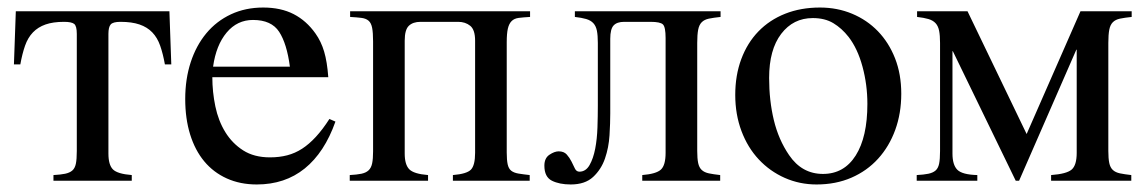

<svg xmlns="http://www.w3.org/2000/svg" viewBox="-20 -480 3047 510"><path d="M418 -309Q413 -337 405.5 -358.5Q398 -380 384.5 -394Q371 -408 350.5 -415Q330 -422 300 -422Q280 -422 274 -415Q268 -408 268 -390V-72Q268 -42 280 -30Q292 -18 330 -15V0H122V-15Q141 -16 153 -18.5Q165 -21 172 -27Q179 -33 181.5 -45Q184 -57 184 -79V-390Q184 -411 177 -416.5Q170 -422 150 -422Q121 -422 101 -415Q81 -408 67.5 -394Q54 -380 46.5 -358.5Q39 -337 34 -309H17L22 -450H430L435 -309Z M871 -157Q842 -75 789.5 -32.5Q737 10 662 10Q618 10 582.5 -6Q547 -22 522.5 -51.5Q498 -81 485 -123Q472 -165 472 -217Q472 -270 486.5 -314.5Q501 -359 528 -391.5Q555 -424 593.5 -442Q632 -460 679 -460Q726 -460 760 -442.5Q794 -425 818 -391Q833 -370 841 -343Q849 -316 852 -275H544Q544 -236 552 -197.5Q560 -159 578.5 -129Q597 -99 626 -80.5Q655 -62 697 -62Q722 -62 743 -67.5Q764 -73 782.5 -85Q801 -97 819 -116.5Q837 -136 855 -164ZM750 -303Q742 -364 721.5 -395.5Q701 -427 652 -427Q610 -427 582 -393.5Q554 -360 546 -303Z M1388 -435Q1370 -434 1358 -432.5Q1346 -431 1339 -424Q1332 -417 1329 -404Q1326 -391 1326 -368V-75Q1326 -55 1328.5 -43.5Q1331 -32 1338 -26.5Q1345 -21 1357 -19Q1369 -17 1387 -15V0H1183V-15Q1220 -18 1231 -29.5Q1242 -41 1242 -74V-372Q1242 -401 1229 -411.5Q1216 -422 1197 -422H1097Q1077 -422 1066 -411.5Q1055 -401 1055 -372V-72Q1055 -43 1067 -30.5Q1079 -18 1117 -15V0H909V-15Q928 -16 940 -18.5Q952 -21 959 -27.5Q966 -34 968.5 -46Q971 -58 971 -78V-370Q971 -393 968.5 -406Q966 -419 959 -425Q952 -431 940 -432.5Q928 -434 910 -435V-450H1388Z M1894 -435Q1875 -433 1863 -430.5Q1851 -428 1844 -421Q1837 -414 1834.5 -401Q1832 -388 1832 -366V-79Q1832 -59 1834.5 -47Q1837 -35 1844 -28.5Q1851 -22 1863 -19.5Q1875 -17 1893 -15V0H1686V-15Q1723 -18 1735.5 -29.5Q1748 -41 1748 -74V-379Q1748 -408 1741 -415Q1734 -422 1708 -422H1638Q1619 -422 1610 -412.5Q1601 -403 1601 -377V-179Q1601 -153 1599 -120.5Q1597 -88 1587 -59Q1577 -30 1555.5 -10Q1534 10 1496 10Q1466 10 1446 0Q1426 -10 1426 -40Q1426 -60 1439.5 -69Q1453 -78 1464 -78Q1478 -78 1485.5 -69.5Q1493 -61 1498 -51Q1503 -41 1507 -32.5Q1511 -24 1519 -24Q1536 -24 1546 -41.5Q1556 -59 1561 -85Q1566 -111 1567 -141.5Q1568 -172 1568 -199V-366Q1568 -386 1565.5 -398.5Q1563 -411 1556 -418.5Q1549 -426 1537 -429.5Q1525 -433 1507 -435V-450H1894Z M2374 -231Q2374 -179 2358 -135Q2342 -91 2312.5 -58.5Q2283 -26 2241.5 -8Q2200 10 2149 10Q2104 10 2064.5 -7.5Q2025 -25 1995.5 -56.5Q1966 -88 1949.5 -132Q1933 -176 1933 -228Q1933 -280 1949 -323Q1965 -366 1994.5 -396.5Q2024 -427 2065.5 -443.5Q2107 -460 2158 -460Q2204 -460 2243.5 -443.5Q2283 -427 2312 -397Q2341 -367 2357.5 -325Q2374 -283 2374 -231ZM2284 -204Q2284 -255 2271 -303Q2258 -351 2234 -382Q2216 -405 2193.5 -418.5Q2171 -432 2139 -432Q2087 -432 2055 -390Q2023 -348 2023 -273Q2023 -213 2035.5 -161Q2048 -109 2076 -68Q2110 -18 2166 -18Q2222 -18 2253 -67Q2284 -116 2284 -204Z M2986 -435Q2967 -433 2955 -430.5Q2943 -428 2936 -421Q2929 -414 2926.5 -401Q2924 -388 2924 -366V-79Q2924 -59 2926.5 -47Q2929 -35 2936 -28.5Q2943 -22 2955 -19.5Q2967 -17 2985 -15V0H2772V-15Q2813 -18 2826.5 -29.5Q2840 -41 2840 -74V-348H2839L2687 0H2678L2511 -344H2510V-72Q2510 -42 2523 -29Q2536 -16 2576 -15V0H2415V-15Q2434 -16 2446 -18.5Q2458 -21 2465 -27Q2472 -33 2474.5 -45Q2477 -57 2477 -79V-366Q2477 -386 2474.5 -398.5Q2472 -411 2465 -418.5Q2458 -426 2446 -429.5Q2434 -433 2416 -435V-450H2550L2707 -124L2850 -450H2986Z"/></svg>

Font: STIXGeneralUnicodeRegular
Style: Regular
Weight: 400
Designer: MicroPress Inc., with final additions and corrections provided by Coen Hoffman, Elsevier (retired)
Version: Version 1.1.0